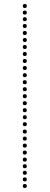

<svg xmlns="http://www.w3.org/2000/svg" viewBox="-20 -812 248 960"><path d="M104 -706Q94 -706 94 -716Q94 -726 104 -726Q114 -726 114 -716Q114 -706 104 -706ZM104 -672Q94 -672 94 -682Q94 -692 104 -692Q114 -692 114 -682Q114 -672 104 -672ZM104 -637Q94 -637 94 -647Q94 -657 104 -657Q114 -657 114 -647Q114 -637 104 -637ZM104 -602Q94 -602 94 -612Q94 -622 104 -622Q114 -622 114 -612Q114 -602 104 -602ZM104 -567Q94 -567 94 -577Q94 -587 104 -587Q114 -587 114 -577Q114 -567 104 -567ZM104 -532Q94 -532 94 -542Q94 -552 104 -552Q114 -552 114 -542Q114 -532 104 -532ZM104 -497Q94 -497 94 -507Q94 -517 104 -517Q114 -517 114 -507Q114 -497 104 -497ZM104 -462Q94 -462 94 -472Q94 -482 104 -482Q114 -482 114 -472Q114 -462 104 -462ZM104 -426Q94 -426 94 -436Q94 -446 104 -446Q114 -446 114 -436Q114 -426 104 -426ZM104 -391Q94 -391 94 -401Q94 -411 104 -411Q114 -411 114 -401Q114 -391 104 -391ZM104 -356Q94 -356 94 -366Q94 -376 104 -376Q114 -376 114 -366Q114 -356 104 -356ZM104 -321Q94 -321 94 -331Q94 -341 104 -341Q114 -341 114 -331Q114 -321 104 -321ZM104 -286Q94 -286 94 -296Q94 -306 104 -306Q114 -306 114 -296Q114 -286 104 -286ZM104 -251Q94 -251 94 -261Q94 -271 104 -271Q114 -271 114 -261Q114 -251 104 -251ZM104 -216Q94 -216 94 -226Q94 -236 104 -236Q114 -236 114 -226Q114 -216 104 -216ZM104 -181Q94 -181 94 -191Q94 -201 104 -201Q114 -201 114 -191Q114 -181 104 -181ZM104 -144Q94 -144 94 -154Q94 -164 104 -164Q114 -164 114 -154Q114 -144 104 -144ZM104 -109Q94 -109 94 -119Q94 -129 104 -129Q114 -129 114 -119Q114 -109 104 -109ZM104 -74Q94 -74 94 -84Q94 -94 104 -94Q114 -94 114 -84Q114 -74 104 -74ZM104 -39Q94 -39 94 -49Q94 -59 104 -59Q114 -59 114 -49Q114 -39 104 -39ZM104 -4Q94 -4 94 -14Q94 -24 104 -24Q114 -24 114 -14Q114 -4 104 -4ZM104 -739Q94 -739 94 -749Q94 -759 104 -759Q114 -759 114 -749Q114 -739 104 -739ZM104 -772Q94 -772 94 -782Q94 -792 104 -792Q114 -792 114 -782Q114 -772 104 -772ZM104 29Q94 29 94 19Q94 9 104 9Q114 9 114 19Q114 29 104 29ZM104 62Q94 62 94 52Q94 42 104 42Q114 42 114 52Q114 62 104 62ZM104 95Q94 95 94 85Q94 75 104 75Q114 75 114 85Q114 95 104 95ZM104 128Q94 128 94 118Q94 108 104 108Q114 108 114 118Q114 128 104 128Z"/></svg>

Font: Raleway Dots
Style: Regular
Weight: 400
Designer: Matt McInerney, Pablo Impallari, Rodrigo Fuenzalida, Brenda Gallo
Foundry: Matt McInerney, Pablo Impallari, Rodrigo Fuenzalida, Brenda Gallo
Version: Version 1.000